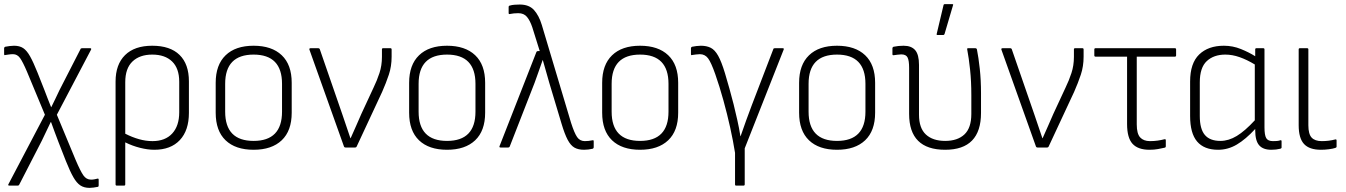

<svg xmlns="http://www.w3.org/2000/svg" viewBox="-20 -716 6532 932"><path d="M415 196Q388 196 370 184Q352 172 336 144Q320 116 300 66L264 -26Q255 -50 245.5 -75Q236 -100 228 -123H226Q215 -100 204.5 -78Q194 -56 183 -33L73 181Q71 185 66 185H26Q17 185 21 178L198 -159L111 -368Q91 -415 77.5 -434Q64 -453 43 -453Q33 -453 23.5 -451.5Q14 -450 6 -449Q0 -446 0 -454V-482Q0 -487 5 -489Q16 -491 27 -492.5Q38 -494 48 -494Q75 -494 92.5 -482.5Q110 -471 126 -442.5Q142 -414 162 -364L196 -278Q204 -258 211.5 -237.5Q219 -217 228 -196H229Q239 -217 249.5 -238Q260 -259 269 -279L371 -478Q372 -482 379 -482H417Q425 -482 422 -475L256 -159L347 60Q370 114 384.5 135Q399 156 422 156Q430 156 438 154.5Q446 153 454 151Q459 150 459 157V184Q459 190 455 191Q444 193 434 194.5Q424 196 415 196Z M547 185Q541 185 541 179V-320Q541 -403 587 -448.5Q633 -494 719 -494Q806 -494 851.5 -449.5Q897 -405 897 -321V-168Q897 -83 853 -36Q809 11 729 11Q697 11 659.5 1.5Q622 -8 588 -25V179Q588 185 582 185ZM588 -317V-67Q621 -50 654.5 -40.5Q688 -31 720 -31Q782 -31 816 -68Q850 -105 850 -171V-319Q850 -384 815.5 -417.5Q781 -451 719 -451Q658 -451 623 -417.5Q588 -384 588 -317Z M1211 11Q1123 11 1075 -35Q1027 -81 1027 -169V-314Q1027 -401 1075 -447.5Q1123 -494 1211 -494Q1299 -494 1347.5 -448Q1396 -402 1396 -314V-169Q1396 -81 1347.5 -35Q1299 11 1211 11ZM1211 -32Q1349 -32 1349 -174V-309Q1349 -451 1211 -451Q1073 -451 1073 -309V-174Q1073 -32 1211 -32Z M1657 0Q1652 0 1650 -4L1482 -475Q1480 -482 1488 -482H1525Q1530 -482 1532 -478L1642 -160Q1662 -103 1681 -45H1682Q1695 -74 1708 -103.5Q1721 -133 1734 -163L1793 -290Q1810 -325 1822 -361.5Q1834 -398 1834 -440V-477Q1834 -482 1840 -482H1875Q1881 -482 1881 -476V-441Q1881 -394 1867.5 -353.5Q1854 -313 1835 -270L1711 -4Q1709 0 1704 0Z M2150 11Q2062 11 2014 -35Q1966 -81 1966 -169V-314Q1966 -401 2014 -447.5Q2062 -494 2150 -494Q2238 -494 2286.5 -448Q2335 -402 2335 -314V-169Q2335 -81 2286.5 -35Q2238 11 2150 11ZM2150 -32Q2288 -32 2288 -174V-309Q2288 -451 2150 -451Q2012 -451 2012 -309V-174Q2012 -32 2150 -32Z M2815 11Q2787 11 2768.5 0.5Q2750 -10 2735.5 -37.5Q2721 -65 2706 -115L2646 -315Q2638 -343 2630.5 -369.5Q2623 -396 2615 -424H2614Q2604 -395 2594.5 -368.5Q2585 -342 2575 -314L2454 -4Q2452 0 2447 0H2410Q2402 0 2405 -7L2584 -464Q2586 -468 2591 -468H2600L2564 -583Q2553 -616 2538 -634Q2523 -652 2496 -652Q2474 -652 2455 -648Q2449 -646 2449 -653V-682Q2449 -688 2455 -689Q2465 -692 2477.5 -693Q2490 -694 2503 -694Q2548 -694 2572 -667.5Q2596 -641 2610 -595L2752 -120Q2768 -70 2781.5 -50.5Q2795 -31 2819 -31Q2837 -31 2856 -35Q2862 -37 2862 -30V-1Q2862 4 2857 6Q2835 11 2815 11Z M3087 11Q2999 11 2951 -35Q2903 -81 2903 -169V-314Q2903 -401 2951 -447.5Q2999 -494 3087 -494Q3175 -494 3223.5 -448Q3272 -402 3272 -314V-169Q3272 -81 3223.5 -35Q3175 11 3087 11ZM3087 -32Q3225 -32 3225 -174V-309Q3225 -451 3087 -451Q2949 -451 2949 -309V-174Q2949 -32 3087 -32Z M3553 185Q3548 185 3548 179V26Q3539 -31 3524.5 -96.5Q3510 -162 3491.5 -229Q3473 -296 3452 -356Q3432 -413 3417 -433Q3402 -453 3377 -453Q3368 -453 3358 -451.5Q3348 -450 3340 -449Q3334 -446 3334 -454V-482Q3334 -487 3339 -489Q3349 -491 3360.5 -492.5Q3372 -494 3382 -494Q3410 -494 3430 -484Q3450 -474 3466 -445.5Q3482 -417 3499 -361Q3511 -322 3521 -285Q3531 -248 3541 -210Q3550 -173 3559 -133.5Q3568 -94 3574 -55H3575Q3588 -93 3602 -131.5Q3616 -170 3630 -207L3734 -478Q3735 -482 3741 -482H3779Q3787 -482 3784 -475L3595 4V179Q3595 185 3589 185Z M4043 11Q3955 11 3907 -35Q3859 -81 3859 -169V-314Q3859 -401 3907 -447.5Q3955 -494 4043 -494Q4131 -494 4179.5 -448Q4228 -402 4228 -314V-169Q4228 -81 4179.5 -35Q4131 11 4043 11ZM4043 -32Q4181 -32 4181 -174V-309Q4181 -451 4043 -451Q3905 -451 3905 -309V-174Q3905 -32 4043 -32Z M4568 11Q4393 11 4393 -163V-387Q4393 -422 4385.5 -437Q4378 -452 4355 -452Q4347 -452 4337 -450.5Q4327 -449 4318 -448Q4312 -447 4312 -453V-482Q4312 -487 4317 -489Q4341 -494 4366 -494Q4404 -494 4422.5 -472.5Q4441 -451 4441 -401V-159Q4441 -94 4474.5 -63Q4508 -32 4568 -32Q4628 -32 4661.5 -63.5Q4695 -95 4695 -163V-254Q4695 -321 4689 -377.5Q4683 -434 4675 -476Q4673 -482 4680 -482H4715Q4720 -482 4722 -477Q4730 -437 4736 -382Q4742 -327 4742 -264V-168Q4742 11 4568 11ZM4531 -546Q4525 -546 4527 -552L4560 -691Q4561 -696 4567 -696H4602Q4609 -696 4606 -690L4565 -551Q4563 -546 4559 -546Z M5016 0Q5011 0 5009 -4L4841 -475Q4839 -482 4847 -482H4884Q4889 -482 4891 -478L5001 -160Q5021 -103 5040 -45H5041Q5054 -74 5067 -103.5Q5080 -133 5093 -163L5152 -290Q5169 -325 5181 -361.5Q5193 -398 5193 -440V-477Q5193 -482 5199 -482H5234Q5240 -482 5240 -476V-441Q5240 -394 5226.5 -353.5Q5213 -313 5194 -270L5070 -4Q5068 0 5063 0Z M5560 11Q5504 11 5477.5 -18Q5451 -47 5451 -114V-441H5298Q5292 -441 5292 -447V-476Q5292 -482 5298 -482H5683Q5689 -482 5689 -476V-447Q5689 -441 5683 -441H5498V-112Q5498 -67 5514.5 -49Q5531 -31 5562 -31Q5582 -31 5599.5 -33.5Q5617 -36 5632 -40Q5639 -42 5639 -35V-6Q5639 0 5633 1Q5620 4 5601.5 7.5Q5583 11 5560 11Z M5893 11Q5825 11 5791 -29Q5757 -69 5757 -153V-320Q5757 -409 5801 -451.5Q5845 -494 5921 -494Q5964 -494 6003.5 -478Q6043 -462 6073 -443V-476Q6073 -482 6079 -482H6112Q6118 -482 6118 -476V-98Q6118 -60 6126.5 -45.5Q6135 -31 6159 -31Q6167 -31 6176.5 -31.5Q6186 -32 6195 -35Q6201 -37 6201 -30V0Q6201 4 6195 6Q6175 11 6151 11Q6111 11 6092 -11Q6073 -33 6073 -84V-90Q6027 -40 5984 -14.5Q5941 11 5893 11ZM5804 -153Q5804 -90 5828.5 -61Q5853 -32 5904 -32Q5944 -32 5983.5 -56Q6023 -80 6071 -132V-403Q6033 -426 5997.5 -438.5Q5962 -451 5928 -451Q5872 -451 5838 -419.5Q5804 -388 5804 -316Z M6392 11Q6336 11 6310 -17Q6284 -45 6284 -108V-476Q6284 -482 6290 -482H6325Q6331 -482 6331 -476V-108Q6331 -65 6347 -48Q6363 -31 6396 -31Q6431 -31 6461 -39Q6468 -41 6468 -34V-4Q6468 0 6462 2Q6450 6 6430.5 8.5Q6411 11 6392 11Z"/></svg>

Font: Sofia Sans Semi Condensed Light
Style: Regular
Weight: 300
Designer: Botio Nikoltchev, Ani Petrova
Foundry: lettersoup
Version: Version 4.100; ttfautohint (v1.8.4.7-5d5b)